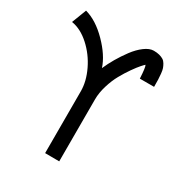

<svg xmlns="http://www.w3.org/2000/svg" viewBox="-161 -784 839 896"><g transform="rotate(30 259.0 -336.0)"><path d="M242.2 -476.6Q254.9 -505.9 272.9 -536.9Q291 -567.9 313.7 -598.4Q336.4 -628.9 362.5 -648.4Q388.7 -668 411.6 -668Q428.7 -668 441.9 -664.6Q455.1 -661.1 464.1 -655.5Q473.1 -649.9 479.2 -639.4Q485.4 -628.9 488.8 -619.1Q492.2 -609.4 493.9 -592.3Q495.6 -575.2 496.1 -561.5Q496.6 -547.9 496.6 -525.4V-522.5H419.9Q417 -581.1 410.6 -591.8Q406.7 -588.9 394.3 -575Q381.8 -561 363.3 -534.7Q344.7 -508.3 327.9 -478Q311 -447.8 299.1 -408.7Q287.1 -369.6 287.1 -334V0L210.9 -0.5V-333.5Q210.9 -387.2 183.3 -444.6Q155.8 -502 109.6 -543.7Q63.5 -585.4 13.7 -593.3L43.9 -671.9Q105.5 -654.8 164.3 -595Q223.1 -535.2 242.2 -476.6Z"/></g></svg>

Font: FantasqueSansM Nerd Font
Style: Regular
Weight: 400
Monospace: yes
Designer: Jany Belluz
Version: Version 1.8.0 ; ttfautohint (v1.8.2);Nerd Fonts 3.4.0